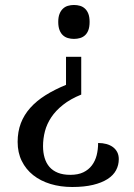

<svg xmlns="http://www.w3.org/2000/svg" viewBox="-20 -561 540 771"><path d="M245.1 -333H306.2V-181.2Q262.7 -163.6 233.2 -140.1Q203.6 -116.7 185.8 -89.8Q168 -63 160.4 -33.7Q152.8 -4.4 152.8 25.9Q152.8 51.8 159.2 73Q165.5 94.2 178.7 109.4Q191.9 124.5 212.6 132.8Q233.4 141.1 262.2 141.1Q293.5 141.1 314.7 130.9Q335.9 120.6 349.1 103Q362.3 85.4 368.2 62.3Q374 39.1 374 13.2Q392.1 13.2 407.2 17.3Q422.4 21.5 433.3 29.5Q444.3 37.6 450.7 49.8Q457 62 457 78.1Q457 102.1 446 122.6Q435.1 143.1 411.9 158Q388.7 172.9 353.5 181.4Q318.4 189.9 270 189.9Q222.7 189.9 182.6 177.7Q142.6 165.5 113.3 142.3Q84 119.1 67.4 85.4Q50.8 51.8 50.8 8.8Q50.8 -32.2 63.7 -66.2Q76.7 -100.1 101.6 -127.9Q126.5 -155.8 162.6 -178.5Q198.7 -201.2 245.1 -220.2ZM339.8 -473.1Q339.8 -453.6 335 -440.4Q330.1 -427.2 321.5 -419.4Q313 -411.6 301.5 -408.2Q290 -404.8 276.9 -404.8Q264.2 -404.8 252.7 -408.2Q241.2 -411.6 232.7 -419.4Q224.1 -427.2 219 -440.4Q213.9 -453.6 213.9 -473.1Q213.9 -492.2 219 -505.1Q224.1 -518.1 232.7 -526.1Q241.2 -534.2 252.7 -537.6Q264.2 -541 276.9 -541Q290 -541 301.5 -537.6Q313 -534.2 321.5 -526.1Q330.1 -518.1 335 -505.1Q339.8 -492.2 339.8 -473.1Z"/></svg>

Font: Droid Serif
Style: Regular
Weight: 400
Designer: Monotype Design team
Foundry: Monotype Imaging Inc.
Version: Version 1.03